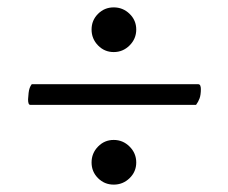

<svg xmlns="http://www.w3.org/2000/svg" viewBox="-20 -502 618 520"><path d="M62 -218Q56 -218 56 -233Q56 -236 57.5 -250.5Q59 -265 66 -274H516Q521 -274 522.5 -270Q524 -266 524 -261Q524 -245 520.5 -235.5Q517 -226 511 -218ZM228 -62Q228 -87 245.5 -105Q263 -123 288 -123Q313 -123 331 -105Q349 -87 349 -62Q349 -37 331 -19.5Q313 -2 288 -2Q263 -2 245.5 -19.5Q228 -37 228 -62ZM228 -422Q228 -447 245.5 -464.5Q263 -482 288 -482Q313 -482 331 -464.5Q349 -447 349 -422Q349 -397 331 -379Q313 -361 288 -361Q263 -361 245.5 -379Q228 -397 228 -422Z"/></svg>

Font: Amiri
Style: Bold
Weight: 700
Designer: Khaled Hosny
Version: Version 0.113